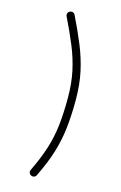

<svg xmlns="http://www.w3.org/2000/svg" viewBox="-116 -759 533 849"><g transform="rotate(15 150.5 -334.0)"><path d="M117.2 38.6Q110.4 35.6 107.9 28.3Q105.5 21 108.9 14.6Q139.6 -48.8 156.2 -101.8Q172.9 -154.8 179 -210Q185.1 -265.1 185.1 -334Q185.1 -401.9 173.3 -456.3Q161.6 -510.7 139.6 -564.2Q117.7 -617.7 86.4 -681.6Q83 -688.5 85.4 -695.6Q87.9 -702.6 94.7 -705.6Q101.6 -709 108.6 -706.5Q115.7 -704.1 118.7 -697.3Q149.9 -633.3 172.9 -577.4Q195.8 -521.5 208.5 -463.6Q221.2 -405.8 221.2 -334Q221.2 -264.2 214.6 -206.1Q208 -147.9 190.7 -91.6Q173.3 -35.2 141.1 30.3Q138.2 37.1 131.1 39.6Q124 42 117.2 38.6Z"/></g></svg>

Font: Mikhak-DS2-FD ExtraLight
Style: Regular
Weight: 200
Designer: Amin Abedi
Version: Version 3.2